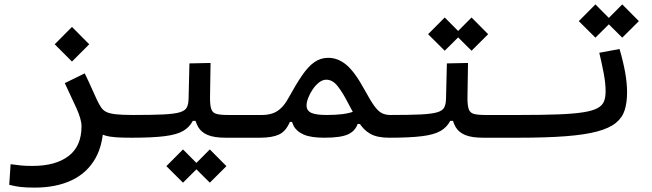

<svg xmlns="http://www.w3.org/2000/svg" viewBox="-20 -624 2970 874"><path d="M451.2 -76.7Q453.1 26.9 415.3 95Q377.4 163.1 306.4 196.5Q235.4 230 137.7 230Q98.6 230 73.7 227.1Q48.8 224.1 22 217.3L28.3 123.5Q56.2 127 75.7 129.2Q95.2 131.3 127.9 131.3Q232.9 131.3 292 86.4Q351.1 41.5 351.1 -49.3Q351.1 -80.6 327.4 -132.8Q303.7 -185.1 274.9 -245.6L365.7 -290Q384.8 -251 397.7 -221.4Q410.6 -191.9 420.7 -170.7Q430.7 -149.4 440.9 -134.3Q449.2 -122.1 463.4 -114.7Q477.5 -107.4 506.1 -104Q534.7 -100.6 585.9 -100.6Q604.5 -100.6 613.5 -91.3Q622.6 -82 622.6 -56.2Q622.6 -22 610.1 -9.5Q597.7 2.9 580.1 2.9Q537.1 2.9 508.3 1Q479.5 -1 459 -7.1Q438.5 -13.2 420.2 -25.4Q401.9 -37.6 379.9 -58.1ZM307.6 -343.8 229 -422.4 307.6 -501.5 386.2 -422.4Z M580.1 2.9 585.9 -100.6Q672.4 -100.6 722.9 -103Q773.4 -105.5 798.1 -112.8Q822.8 -120.1 830.3 -134.8Q837.9 -149.4 838.4 -174.3L842.3 -335.4L938.5 -337.4L936 -179.2Q936 -143.6 928.5 -124Q920.9 -104.5 910.4 -94Q899.9 -83.5 890.1 -74.2L857.4 -73.7Q842.8 -44.9 814 -28.1Q785.2 -11.2 730 -4.2Q674.8 2.9 580.1 2.9ZM1166 2.9Q1135.3 2.9 1108.6 2.9Q1082 2.9 1057.1 2.9Q1032.2 2.9 1007.3 2.9Q955.6 2.9 926 -9.3Q896.5 -21.5 882.6 -45.2Q868.7 -68.8 863.8 -102.1L936 -179.2Q936 -143.6 941.9 -127Q947.8 -110.4 965.3 -105.5Q982.9 -100.6 1018.6 -100.6Q1057.1 -100.6 1091.6 -100.6Q1126 -100.6 1171.9 -100.6Q1190.4 -100.6 1199.5 -87.6Q1208.5 -74.7 1208.5 -56.2Q1208.5 -22 1196 -9.5Q1183.6 2.9 1166 2.9ZM935.1 207.5 859.4 132.3 935.1 56.2 1010.7 132.3ZM813 207.5 737.3 132.3 813 56.2 888.7 132.3Z M1163.1 2.9Q1149.9 2.9 1143.8 -10.3Q1137.7 -23.4 1137.7 -56.2Q1137.7 -69.8 1141.4 -79.8Q1145 -89.8 1152.8 -95.2Q1160.6 -100.6 1171.9 -100.6Q1198.7 -100.6 1220 -107.7Q1241.2 -114.7 1259 -131.6Q1276.9 -148.4 1293 -177.7Q1327.6 -240.7 1355.5 -281.2Q1383.3 -321.8 1411.4 -341.3Q1439.5 -360.8 1474.6 -360.8Q1518.1 -360.8 1556.4 -329.1Q1594.7 -297.4 1639.2 -215.8Q1666 -166.5 1683.8 -141.8Q1701.7 -117.2 1718.3 -108.9Q1734.9 -100.6 1757.8 -100.6Q1776.4 -100.6 1785.4 -95Q1794.4 -89.4 1794.4 -56.2Q1794.4 -14.6 1782 -5.9Q1769.5 2.9 1752 2.9Q1696.8 2.9 1665.5 -14.9Q1634.3 -32.7 1612.5 -68.4Q1590.8 -104 1563 -157.7Q1539.1 -204.1 1516.4 -232.7Q1493.7 -261.2 1465.3 -261.2Q1448.2 -261.2 1432.1 -248.5Q1416 -235.8 1403.3 -217Q1390.6 -198.2 1383.1 -178.5Q1375.5 -158.7 1375.5 -144Q1375.5 -120.6 1396.5 -110.6Q1417.5 -100.6 1467.3 -100.6Q1506.3 -100.6 1539.1 -104.5Q1571.8 -108.4 1607.4 -122.1L1636.2 -59.6H1607.9Q1596.7 -26.9 1563.2 -12Q1529.8 2.9 1456.1 2.9Q1396 2.9 1363 -11.2Q1330.1 -25.4 1316.9 -50.8Q1303.7 -76.2 1303.7 -109.9L1328.6 -90.8Q1326.2 -85 1323.5 -79.6Q1320.8 -74.2 1317.9 -68.8H1299.3Q1281.2 -25.9 1249.8 -11.5Q1218.3 2.9 1163.1 2.9Z M1752 2.9 1757.8 -100.6Q1844.2 -100.6 1894.8 -103Q1945.3 -105.5 1970 -112.8Q1994.6 -120.1 2002.2 -134.8Q2009.8 -149.4 2010.3 -174.3L2014.2 -335.4L2110.4 -337.4L2107.9 -179.2Q2107.9 -143.6 2100.3 -124Q2092.8 -104.5 2082.3 -94Q2071.8 -83.5 2062 -74.2L2029.3 -73.7Q2014.6 -44.9 1985.8 -28.1Q1957 -11.2 1901.9 -4.2Q1846.7 2.9 1752 2.9ZM2337.9 2.9Q2307.1 2.9 2280.5 2.9Q2253.9 2.9 2229 2.9Q2204.1 2.9 2179.2 2.9Q2127.4 2.9 2097.9 -9.3Q2068.4 -21.5 2054.4 -45.2Q2040.5 -68.8 2035.6 -102.1L2107.9 -179.2Q2107.9 -143.6 2113.8 -127Q2119.6 -110.4 2137.2 -105.5Q2154.8 -100.6 2190.4 -100.6Q2229 -100.6 2263.4 -100.6Q2297.9 -100.6 2343.8 -100.6Q2362.3 -100.6 2371.3 -87.6Q2380.4 -74.7 2380.4 -56.2Q2380.4 -22 2367.9 -9.5Q2355.5 2.9 2337.9 2.9ZM2126.5 -393.1 2050.8 -468.3 2126.5 -544.4 2202.1 -468.3ZM2004.4 -393.1 1928.7 -468.3 2004.4 -544.4 2080.1 -468.3Z M2337.9 2.9Q2328.6 2.9 2325.2 -11.5Q2321.8 -25.9 2321.8 -52.7Q2321.8 -78.6 2328.6 -89.6Q2335.4 -100.6 2343.8 -100.6Q2449.7 -100.6 2520.5 -103.3Q2591.3 -106 2634.5 -112.8Q2677.7 -119.6 2700 -131.8Q2722.2 -144 2729.5 -162.6Q2736.8 -181.2 2736.8 -208Q2736.8 -244.1 2728.5 -288.6Q2720.2 -333 2708 -383.8L2800.3 -400.9Q2816.9 -343.8 2825.7 -294.7Q2834.5 -245.6 2834.5 -203.6Q2834.5 -157.7 2823.7 -123Q2813 -88.4 2783.4 -64.5Q2753.9 -40.5 2698.7 -25.6Q2643.6 -10.7 2555.2 -3.9Q2466.8 2.9 2337.9 2.9ZM2812.5 -452.6 2736.8 -527.8 2812.5 -604 2888.2 -527.8ZM2690.4 -452.6 2614.7 -527.8 2690.4 -604 2766.1 -527.8Z"/></svg>

Font: Cascadia Code
Style: Regular
Weight: 400
Designer: Aaron Bell
Foundry: Saja Typeworks
Version: Version 2404.023